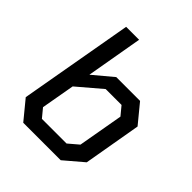

<svg xmlns="http://www.w3.org/2000/svg" viewBox="-195 -845 975 975"><g transform="rotate(45 292.5 -357.0)"><path d="M44 -101 152 -714H245L192 -410L297 -498H468L551 -397L497 -86L396 0H127ZM357 -81 411 -127 454 -371 416 -417H302L174 -308L142 -127L180 -81Z"/></g></svg>

Font: Chakra Petch Medium
Style: Italic
Weight: 500
Italic angle: -10°
Designer: Katatrad Aksorn Co.,Ltd.
Foundry: Cadson Demak Co.,Ltd.
Version: Version 1.000; ttfautohint (v1.6)